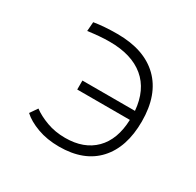

<svg xmlns="http://www.w3.org/2000/svg" viewBox="-122 -665 831 813"><g transform="rotate(30 293.0 -258.5)"><path d="M256.8 9.8Q197.8 9.8 150.6 -7.6Q103.5 -24.9 76.2 -50.3L101.1 -86.4Q128.4 -65.9 169.9 -50.5Q211.4 -35.2 260.7 -35.2Q352.1 -35.2 404.5 -87.9Q457 -140.6 460.4 -238.3H203.1V-282.2H460Q451.7 -380.4 390.4 -431.4Q329.1 -482.4 221.7 -482.4Q195.8 -482.4 169.9 -480.2Q144 -478 115.7 -474.1L119.1 -519Q168.9 -527.3 233.4 -527.3Q364.7 -527.3 436.3 -457.8Q507.8 -388.2 507.8 -257.8Q507.8 -131.3 442.9 -60.8Q377.9 9.8 256.8 9.8Z"/></g></svg>

Font: Cascadia Code NF ExtraLight
Style: Regular
Weight: 200
Monospace: yes
Designer: Aaron Bell
Foundry: Saja Typeworks
Version: Version 2404.023; ttfautohint (v1.8.4)